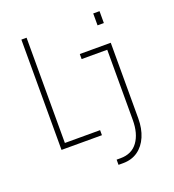

<svg xmlns="http://www.w3.org/2000/svg" viewBox="-158 -822 1040 1145"><g transform="rotate(-20 362.5 -250.0)"><path d="M108 0V-700H141V-32H364.5V0ZM564 -700H604V-624.5H564ZM397 200V167H422Q493.5 167 531 115.5Q568.5 64 568.5 -23V-468H406V-500H602.5V-20.5Q602.5 44.5 581.2 94.2Q560 144 520.5 172Q481 200 426 200Z"/></g></svg>

Font: Trispace SemiCondensed Thin
Style: Regular
Weight: 100
Width: 4
Designer: Tyler Finck
Foundry: Etcetera Type Company
Version: Version 1.210; ttfautohint (v1.8.3)